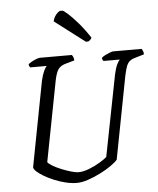

<svg xmlns="http://www.w3.org/2000/svg" viewBox="-62 -1004 872 1057"><g transform="rotate(-5 374.5 -476.0)"><path d="M320 0Q290 0 257.5 -8Q225 -16 195 -28.5Q165 -41 140.5 -55.5Q116 -70 101.5 -83.5Q87 -97 87 -107L177 -577Q185 -611 194.5 -631Q204 -651 211 -656H119Q118 -658 115 -662.5Q112 -667 112 -674Q118 -680 131 -687Q144 -694 157 -699Q170 -704 176 -704H353Q356 -701 360 -693Q364 -685 364 -673L318 -660Q288 -652 275 -634.5Q262 -617 253 -574L167 -128Q173 -119 193 -107Q213 -95 240 -84Q267 -73 292.5 -65.5Q318 -58 335 -58Q360 -58 392.5 -70.5Q425 -83 453 -100Q481 -117 493 -128L581 -577Q589 -613 598.5 -632Q608 -651 614 -656H524Q522 -658 519.5 -662.5Q517 -667 517 -674Q524 -681 537 -687.5Q550 -694 563 -699Q576 -704 580 -704H739Q741 -700 745 -693Q749 -686 749 -673L702 -659Q682 -654 670 -644.5Q658 -635 651 -617Q644 -599 637 -566L549 -108Q537 -94 510.5 -75.5Q484 -57 450 -40Q416 -23 382 -11.5Q348 0 320 0ZM447 -769 279 -897Q280 -911 288.5 -923.5Q297 -936 307 -944Q317 -952 321 -952Q328 -952 350.5 -932Q373 -912 404.5 -876Q436 -840 469 -790Q468 -784 460.5 -777.5Q453 -771 447 -769ZM438 -769 270 -897Q272 -910 279.5 -922.5Q287 -935 296.5 -943.5Q306 -952 313 -952Q320 -952 341.5 -931.5Q363 -911 394.5 -874.5Q426 -838 460 -790Q459 -787 452.5 -779.5Q446 -772 438 -769Z"/></g></svg>

Font: Texturina 12pt Light
Style: Italic
Weight: 300
Italic angle: -11°
Designer: Guillermo Torres Carreño
Foundry: Omnibus-Type
Version: Version 1.002